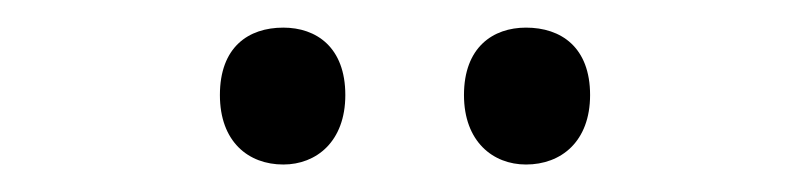

<svg xmlns="http://www.w3.org/2000/svg" viewBox="-20 -750 587 139"><path d="M139.2 -681.2C139.2 -647.5 159.7 -630.9 185.1 -630.9C209 -630.9 230 -647.5 230 -681.2C230 -715.8 209 -730 185.1 -730C159.7 -730 139.2 -715.8 139.2 -681.2ZM315.9 -681.2C315.9 -647.5 336.9 -630.9 360.8 -630.9C386.2 -630.9 407.2 -647.5 407.2 -681.2C407.2 -715.8 386.2 -730 360.8 -730C336.9 -730 315.9 -715.8 315.9 -681.2Z"/></svg>

Font: Avrile Sans
Style: Regular
Weight: 400
Designer: Monotype Design Team, Google (font), Stefan Peev (BGR Cyrillic), Cristiano Sobral (main changes)
Foundry: The Avrile Sans Project Authors
Version: Version 3.110